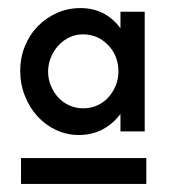

<svg xmlns="http://www.w3.org/2000/svg" viewBox="-20 -768 418 475"><path d="M278 -486Q238 -434 175 -434Q145 -434 118.5 -446.5Q92 -459 72.5 -480.5Q53 -502 41.5 -531Q30 -560 30 -593Q30 -625 41.5 -653.5Q53 -682 73.5 -703Q94 -724 121 -736Q148 -748 179 -748Q241 -748 278 -698V-739H338V-443H278ZM186 -500Q204 -500 220 -507Q236 -514 247.5 -526.5Q259 -539 266 -555.5Q273 -572 273 -591Q273 -630 247.5 -656.5Q222 -683 185 -683Q167 -683 151.5 -675.5Q136 -668 124.5 -655.5Q113 -643 106 -626Q99 -609 99 -591Q99 -572 106 -555.5Q113 -539 124.5 -526.5Q136 -514 152 -507Q168 -500 186 -500ZM32 -377H342V-313H32Z"/></svg>

Font: Involve SemiBold
Style: Regular
Weight: 600
Designer: Stefan Peev
Foundry: Context Ltd.
Version: Version 1.001